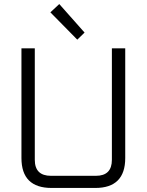

<svg xmlns="http://www.w3.org/2000/svg" viewBox="-20 -929 726 949"><path d="M86 -148V-690H152V-139Q152 -60 232 -60H454Q533 -60 533 -139V-690H599V-148Q599 0 451 0H235Q86 0 86 -148ZM229 -868 273 -909 398 -768 362 -733Z"/></svg>

Font: Oxanium Light
Style: Regular
Weight: 300
Designer: Severin Meyer
Version: Version 1.000